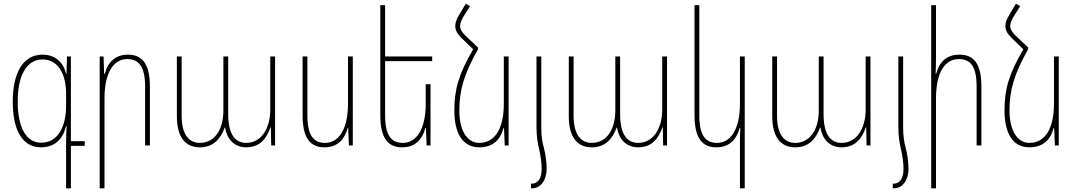

<svg xmlns="http://www.w3.org/2000/svg" viewBox="-20 -788 5831 1040"><path d="M338 232H364V2H439V-23H364V-482H343L340 -388H338C324 -449 280 -492 210 -492C102 -492 49 -388 49 -238C49 -80 103 10 202 10C276 10 320 -33 338 -105H341C339 -75 338 -35 338 -15ZM203 -15C126 -15 76 -90 76 -238C76 -378 123 -466 211 -466C291 -466 338 -392 338 -280V-218C338 -92 288 -15 203 -15Z M520 232H546V-256C546 -392 594 -468 669 -468C730 -468 766 -430 766 -319V0H792V-318C792 -449 746 -492 672 -492C606 -492 564 -452 548 -388H544L541 -482H520Z M1062 10C1136 10 1175 -36 1197 -97H1199C1209 -37 1246 10 1314 10C1397 10 1428 -51 1445 -98H1447L1449 0H1470V-482H1444V-194C1444 -94 1396 -14 1314 -14C1259 -14 1216 -52 1216 -171V-482H1190V-191C1190 -79 1138 -14 1062 -14C1007 -14 964 -55 964 -159V-482H938V-157C938 -42 987 10 1062 10Z M1891 -482H1865V-226C1865 -90 1816 -14 1741 -14C1680 -14 1645 -52 1645 -163V-482H1619V-164C1619 -33 1665 10 1738 10C1805 10 1846 -30 1863 -94H1866L1870 0H1891Z M2312 -332H2286V-226C2286 -90 2237 -14 2162 -14C2101 -14 2066 -52 2066 -163V-457H2321V-482H2066V-760H2040V-164C2040 -33 2086 10 2159 10C2226 10 2267 -30 2284 -94H2287L2291 0H2312Z M2569 -531 2501 -595C2480 -615 2472 -631 2472 -648C2472 -661 2478 -677 2488 -694L2526 -755L2503 -768L2466 -706C2452 -682 2446 -665 2446 -648C2446 -624 2456 -605 2482 -580L2543 -521C2464 -386 2441 -303 2441 -189C2441 -69 2484 10 2576 10C2649 10 2690 -30 2707 -94H2710L2714 0H2735V-482H2709V-226C2709 -90 2660 -14 2576 -14C2505 -14 2468 -90 2468 -189C2468 -299 2493 -386 2569 -521Z M2886 -101C2886 -48 2892 -17 2900 19C2908 53 2914 94 2914 127C2914 178 2894 207 2860 207H2856V232H2862C2909 232 2941 188 2941 127C2941 88 2934 43 2926 13C2916 -23 2912 -54 2912 -101V-482H2886Z M3185 10C3259 10 3298 -36 3320 -97H3322C3332 -37 3369 10 3437 10C3520 10 3551 -51 3568 -98H3570L3572 0H3593V-482H3567V-194C3567 -94 3519 -14 3437 -14C3382 -14 3339 -52 3339 -171V-482H3313V-191C3313 -79 3261 -14 3185 -14C3130 -14 3087 -55 3087 -159V-482H3061V-157C3061 -42 3110 10 3185 10Z M4014 232V-482H3988V-226C3988 -90 3939 -14 3864 -14C3803 -14 3768 -52 3768 -163V-760H3742V-164C3742 -33 3788 10 3861 10C3928 10 3969 -30 3986 -94H3990C3988 -63 3988 -33 3988 -1V232Z M4287 10C4361 10 4400 -36 4422 -97H4424C4434 -37 4471 10 4539 10C4622 10 4653 -51 4670 -98H4672L4674 0H4695V-482H4669V-194C4669 -94 4621 -14 4539 -14C4484 -14 4441 -52 4441 -171V-482H4415V-191C4415 -79 4363 -14 4287 -14C4232 -14 4189 -55 4189 -159V-482H4163V-157C4163 -42 4212 10 4287 10Z M4846 -101C4846 -48 4852 -17 4860 19C4868 53 4874 94 4874 127C4874 178 4854 207 4820 207H4816V232H4822C4869 232 4901 188 4901 127C4901 88 4894 43 4886 13C4876 -23 4872 -54 4872 -101V-482H4846Z M5050 -760H5024V232H5050V-256C5050 -392 5097 -468 5173 -468C5236 -468 5270 -430 5270 -319V0H5296V-318C5296 -449 5251 -492 5176 -492C5108 -492 5067 -452 5051 -388H5048C5049 -417 5050 -443 5050 -472Z M5549 -531 5481 -595C5460 -615 5452 -631 5452 -648C5452 -661 5458 -677 5468 -694L5506 -755L5483 -768L5446 -706C5432 -682 5426 -665 5426 -648C5426 -624 5436 -605 5462 -580L5523 -521C5444 -386 5421 -303 5421 -189C5421 -69 5464 10 5556 10C5629 10 5670 -30 5687 -94H5690L5694 0H5715V-482H5689V-226C5689 -90 5640 -14 5556 -14C5485 -14 5448 -90 5448 -189C5448 -299 5473 -386 5549 -521Z"/></svg>

Font: Noto Sans Armenian Condensed Thin
Style: Regular
Weight: 100
Width: 3
Designer: Monotype Design Team
Foundry: Monotype Imaging Inc.
Version: Version 2.008